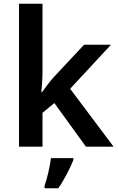

<svg xmlns="http://www.w3.org/2000/svg" viewBox="-20 -780 628 1021"><path d="M206 -399V-760H81V0H206V-180L269 -232L437 0H584L353 -308L570 -542H427L267 -371C245 -347 220 -313 203 -289H200C203 -324 206 -365 206 -399ZM370 71V61H251C246 104 230 172 217 208V221H290C324 172 354 112 370 71Z"/></svg>

Font: Noto Sans Vithkuqi SemiBold
Style: Regular
Weight: 600
Version: Version 1.001